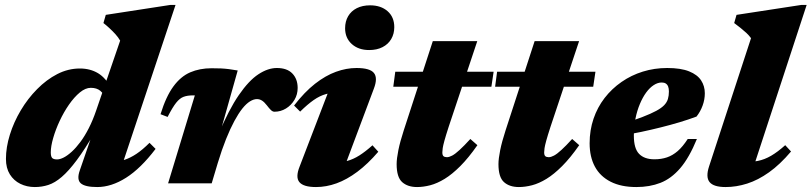

<svg xmlns="http://www.w3.org/2000/svg" viewBox="-20 -740 3276 775"><path d="M405.5 -342Q399 -361.5 384.8 -373.5Q370.5 -385.5 346.5 -385.5Q325 -385.5 302.2 -366.8Q279.5 -348 258.5 -317.8Q237.5 -287.5 221 -252.2Q204.5 -217 194.8 -183.2Q185 -149.5 185 -125Q185 -109 190.2 -102.8Q195.5 -96.5 210.5 -96.5Q222 -96.5 237.2 -104.2Q252.5 -112 269.8 -127.8Q287 -143.5 304.5 -167Q322 -190.5 338.2 -222.2Q354.5 -254 368 -293.5L465 -576Q457 -590 445.2 -602.8Q433.5 -615.5 421 -627Q408.5 -638.5 397.5 -647L407 -680L667 -720H688.5L460.5 -36.5L432 -85.5Q458.5 -87 482.2 -94.8Q506 -102.5 530.8 -119Q555.5 -135.5 583.5 -163.5L608 -139Q548 -60 488.8 -22.5Q429.5 15 372.5 15Q323.5 15 306.2 0Q289 -15 302 -52L356.5 -210H365Q323 -138 290 -93.8Q257 -49.5 229.2 -25.8Q201.5 -2 175.2 6.5Q149 15 120.5 15Q88.5 15 62 2Q35.5 -11 19.8 -36.2Q4 -61.5 4 -98.5Q4 -145.5 19.8 -196.2Q35.5 -247 63.8 -294.5Q92 -342 129.8 -380.2Q167.5 -418.5 211.2 -441Q255 -463.5 302.5 -463.5Q344 -463.5 375.8 -444.5Q407.5 -425.5 432.5 -379Z M766.5 -355Q764.5 -355 762.8 -355Q761 -355 759 -355Q736.5 -355 721 -349.2Q705.5 -343.5 691 -325.2Q676.5 -307 656.5 -268L628 -279Q650 -350.5 679.8 -391Q709.5 -431.5 747.8 -448Q786 -464.5 834 -464.5Q855.5 -464.5 871.8 -463.8Q888 -463 904 -461Q920 -459 939.5 -455.5L863 -184.5L861 -196Q903.5 -297.5 944 -356.2Q984.5 -415 1023 -440.2Q1061.5 -465.5 1097.5 -465.5Q1139 -465.5 1160.2 -443.2Q1181.5 -421 1181.5 -385Q1181.5 -358.5 1168.5 -336.8Q1155.5 -315 1134.2 -302Q1113 -289 1088 -289Q1080.5 -289 1073.5 -295.8Q1066.5 -302.5 1057 -315Q1047 -328 1037.5 -334Q1028 -340 1017 -340Q1004 -340 989 -330.8Q974 -321.5 958.2 -301.8Q942.5 -282 926 -251.5Q909.5 -221 892.5 -178.8Q875.5 -136.5 859 -82L834.5 0H658.5Z M1189.5 -68 1318.5 -404 1354 -366.5Q1322 -367.5 1296.5 -360.5Q1271 -353.5 1246.2 -336.2Q1221.5 -319 1191.5 -289.5L1167 -314Q1209 -368.5 1251.5 -401.8Q1294 -435 1336 -450.2Q1378 -465.5 1419 -465.5Q1473.5 -465.5 1489.5 -445.2Q1505.5 -425 1489 -382L1360 -38L1323 -84.5Q1355.5 -83.5 1380.8 -90.2Q1406 -97 1430.5 -112.5Q1455 -128 1483.5 -153.5L1507 -127.5Q1464.5 -78 1422.2 -46.5Q1380 -15 1338.5 0Q1297 15 1255.5 15Q1205 15 1188.5 -4.8Q1172 -24.5 1189.5 -68ZM1373 -626Q1373 -653.5 1385.2 -674.5Q1397.5 -695.5 1420.2 -707Q1443 -718.5 1474 -718.5Q1517.5 -718.5 1544.5 -694.8Q1571.5 -671 1571.5 -630.5Q1571.5 -603.5 1559.2 -582.5Q1547 -561.5 1524.2 -549.8Q1501.5 -538 1470 -538Q1427 -538 1400 -562.2Q1373 -586.5 1373 -626Z M1567.5 -390 1575.5 -450.5H1972.5L1963.5 -390ZM1791 -228Q1779.5 -192.5 1774 -172.5Q1768.5 -152.5 1767 -142Q1765.5 -131.5 1765.5 -125Q1765.5 -113.5 1770.2 -109.5Q1775 -105.5 1784 -105.5Q1793 -105.5 1805.2 -112Q1817.5 -118.5 1835.2 -134.8Q1853 -151 1878.5 -179L1907 -154Q1871 -102.5 1838 -69.5Q1805 -36.5 1774.8 -18Q1744.5 0.5 1716.5 7.8Q1688.5 15 1663.5 15Q1625.5 15 1603.2 -5Q1581 -25 1581 -77.5Q1581 -99.5 1588 -134Q1595 -168.5 1609.5 -213L1727 -574H1906.5Z M1978.5 -390 1986.5 -450.5H2383.5L2374.5 -390ZM2202 -228Q2190.5 -192.5 2185 -172.5Q2179.5 -152.5 2178 -142Q2176.5 -131.5 2176.5 -125Q2176.5 -113.5 2181.2 -109.5Q2186 -105.5 2195 -105.5Q2204 -105.5 2216.2 -112Q2228.5 -118.5 2246.2 -134.8Q2264 -151 2289.5 -179L2318 -154Q2282 -102.5 2249 -69.5Q2216 -36.5 2185.8 -18Q2155.5 0.5 2127.5 7.8Q2099.5 15 2074.5 15Q2036.5 15 2014.2 -5Q1992 -25 1992 -77.5Q1992 -99.5 1999 -134Q2006 -168.5 2020.5 -213L2138 -574H2317.5Z M2651 -407Q2635 -407 2618.8 -396.5Q2602.5 -386 2588.2 -366.5Q2574 -347 2562.8 -320.2Q2551.5 -293.5 2545 -261.2Q2538.5 -229 2538.5 -192.5Q2538.5 -140.5 2559.8 -118.8Q2581 -97 2621.5 -97Q2649.5 -97 2672.2 -104.8Q2695 -112.5 2715.5 -130.2Q2736 -148 2756 -179H2793Q2762 -103.5 2725.8 -61.2Q2689.5 -19 2646 -2Q2602.5 15 2548.5 15Q2487 15 2444.8 -6.5Q2402.5 -28 2381.2 -67.5Q2360 -107 2360 -161.5Q2360 -214.5 2375.8 -260.8Q2391.5 -307 2420.5 -344.5Q2449.5 -382 2488.8 -409.2Q2528 -436.5 2574.8 -451Q2621.5 -465.5 2673 -465.5Q2728 -465.5 2761.5 -452Q2795 -438.5 2810 -415.5Q2825 -392.5 2825 -363.5Q2825 -338.5 2816.2 -314.2Q2807.5 -290 2791.5 -269.5Q2759.5 -257.5 2722.8 -246.5Q2686 -235.5 2647 -225.8Q2608 -216 2567.8 -207.5Q2527.5 -199 2489 -192L2491 -239Q2540 -255 2573.8 -268Q2607.5 -281 2628.8 -292.5Q2650 -304 2661 -315.5Q2672 -327 2676 -340.5Q2680 -354 2680 -370.5Q2680 -382.5 2677 -390.5Q2674 -398.5 2667.5 -402.8Q2661 -407 2651 -407Z M3011.5 -586Q3003.5 -597 2992.8 -607Q2982 -617 2969.5 -627Q2957 -637 2943.5 -647L2953 -680L3214 -720H3236L3012 -36.5L2978.5 -87.5Q3012 -85 3039.2 -90.5Q3066.5 -96 3093 -111.5Q3119.5 -127 3149.5 -154L3173 -128.5Q3128.5 -76 3084.2 -44.5Q3040 -13 2996 1Q2952 15 2909 15Q2860.5 15 2844.2 -5Q2828 -25 2842 -68Z"/></svg>

Font: Newsreader 16pt 16pt ExtraBold
Style: Italic
Weight: 800
Italic angle: -17°
Version: Version 1.003